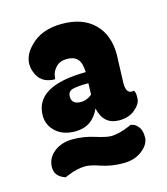

<svg xmlns="http://www.w3.org/2000/svg" viewBox="-75 -762 483 556"><g transform="rotate(-15 166.5 -484.0)"><path d="M291 -575 288 -490Q288 -472 294 -465Q300 -458 312 -461Q316 -454 316 -446.5Q316 -439 316 -436Q315 -420 296.5 -404.5Q278 -389 249 -389Q202 -389 191 -440Q169 -391 118 -391Q81 -391 59.5 -411Q38 -431 38 -459Q38 -548 191 -549Q190 -577 179.5 -588.5Q169 -600 148 -600Q127 -600 115.5 -588Q104 -576 102 -564L100 -552Q56 -552 43 -591Q39 -602 39 -613Q39 -641 64 -666Q98 -702 160 -702Q222 -702 256.5 -668Q291 -634 291 -575ZM214 -351Q237 -351 268 -364L277 -368Q280 -367 285.5 -365.5Q291 -364 299.5 -354Q308 -344 308 -323Q308 -302 285.5 -284Q263 -266 228 -266Q193 -266 163.5 -276Q134 -286 120 -286Q94 -286 66 -274L56 -270Q25 -280 25 -307.5Q25 -335 47.5 -353Q70 -371 103.5 -371Q137 -371 168.5 -361Q200 -351 214 -351ZM189 -482 190 -516Q157 -516 142.5 -512Q128 -508 128 -492Q128 -469 156 -469Q173 -469 189 -482Z"/></g></svg>

Font: Chela One
Style: Regular
Weight: 400
Designer: Miguel Hernandez
Foundry: LatinoType
Version: Version 1.001